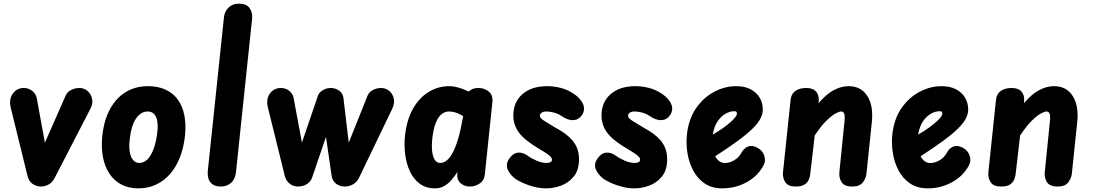

<svg xmlns="http://www.w3.org/2000/svg" viewBox="-20 -1024 6010 1054"><path d="M131 -58.5 39 -433Q28 -479 50.2 -510Q72.5 -541 110.5 -541Q137 -541 157.2 -524.8Q177.5 -508.5 182 -484L226.5 -240.5L340.5 -499.5Q349.5 -520 371 -530.5Q392.5 -541 416 -541Q442 -541 461 -524.2Q480 -507.5 485.5 -481.2Q491 -455 476 -426.5L280.5 -48Q266.5 -20.5 245.2 -10.2Q224 0 205.5 0Q181 0 159.8 -13.8Q138.5 -27.5 131 -58.5Z M739 10Q687 10 647.2 -10.5Q607.5 -31 581.8 -69Q556 -107 545.5 -159.8Q535 -212.5 541.5 -277Q550.5 -363.5 583.8 -424.8Q617 -486 670.2 -518.5Q723.5 -551 792.5 -551Q846.5 -551 887.5 -532.5Q928.5 -514 954.8 -479Q981 -444 991.5 -393.5Q1002 -343 995.5 -278.5Q988.5 -213.5 967.8 -160.5Q947 -107.5 913.8 -69.2Q880.5 -31 836.5 -10.5Q792.5 10 739 10ZM692.5 -262.5Q688.5 -234 690 -209.8Q691.5 -185.5 698.2 -167.5Q705 -149.5 716.8 -139.5Q728.5 -129.5 744.5 -129.5Q770.5 -129.5 790.5 -150.2Q810.5 -171 823.8 -208Q837 -245 843 -292.5Q847 -321.5 845.2 -343.8Q843.5 -366 836.8 -381.2Q830 -396.5 818.5 -404.2Q807 -412 791 -412Q753 -412 726.8 -373.5Q700.5 -335 692.5 -262.5Z M1192.5 0Q1153.5 0 1135 -23.2Q1116.5 -46.5 1121 -88.5L1209.5 -930Q1213 -961 1234.8 -982.5Q1256.5 -1004 1291.5 -1004Q1332.5 -1004 1350 -979.8Q1367.5 -955.5 1364 -922L1275.5 -79.5Q1271.5 -40.5 1248.5 -20.2Q1225.5 0 1192.5 0Z M1543 -60 1450.5 -434.5Q1439.5 -480.5 1461.8 -510.8Q1484 -541 1522 -541Q1548.5 -541 1568 -525.2Q1587.5 -509.5 1592 -485L1637.5 -241L1725 -498Q1732 -517.5 1752.8 -529.2Q1773.5 -541 1795 -541Q1821.5 -541 1842 -526.2Q1862.5 -511.5 1865.5 -485L1894.5 -241L1998 -499.5Q2006.5 -520 2028 -530.5Q2049.5 -541 2071 -541Q2098.5 -541 2117.5 -524.5Q2136.5 -508 2141.8 -482Q2147 -456 2133 -426.5L1951 -48Q1940 -25 1918.8 -12.5Q1897.5 0 1873 0Q1845.5 0 1825 -15.5Q1804.5 -31 1800.5 -58.5L1769.5 -272.5L1693.5 -49.5Q1685.5 -26 1664 -13Q1642.5 0 1614.5 0Q1590 0 1570 -15.8Q1550 -31.5 1543 -60Z M2368.5 10Q2318.5 10 2284.5 -15.2Q2250.5 -40.5 2230.8 -82.2Q2211 -124 2204.5 -175Q2198 -226 2203 -277Q2212.5 -365.5 2247 -426.8Q2281.5 -488 2333.5 -519.5Q2385.5 -551 2446.5 -551Q2461.5 -551 2478.8 -547.5Q2496 -544 2514.5 -537.5Q2533 -531 2552.5 -521.5L2560 -527.5Q2569.5 -535 2581.8 -538Q2594 -541 2607.5 -541Q2639 -541 2663 -521.5Q2687 -502 2683 -463L2641.5 -66.5Q2638 -33 2613 -16.5Q2588 0 2559.5 0Q2528.5 0 2507.5 -19.2Q2486.5 -38.5 2490.5 -75.5L2491 -80Q2477.5 -58.5 2460 -37.8Q2442.5 -17 2420 -3.5Q2397.5 10 2368.5 10ZM2353 -262.5Q2350 -233 2351 -208.5Q2352 -184 2357.8 -166.2Q2363.5 -148.5 2373.2 -139Q2383 -129.5 2397 -129.5Q2415 -129.5 2432.2 -143Q2449.5 -156.5 2465.5 -186.2Q2481.5 -216 2495.8 -264.8Q2510 -313.5 2522 -383.5L2522.5 -386.5Q2499 -401 2479.8 -406.5Q2460.5 -412 2445 -412Q2421 -412 2402.2 -395.8Q2383.5 -379.5 2371 -346.5Q2358.5 -313.5 2353 -262.5Z M2979 10Q2944 10 2910.8 1.2Q2877.5 -7.5 2851 -19.5Q2824.5 -31.5 2809.5 -42Q2779.5 -64.5 2767 -93.8Q2754.5 -123 2776 -154Q2797.5 -184.5 2825.2 -186.2Q2853 -188 2881.5 -166Q2894 -156.5 2923.5 -143Q2953 -129.5 2981.5 -129.5Q2993 -129.5 3001.5 -133.8Q3010 -138 3010 -147.5Q3010 -153 3006.5 -159Q3003 -165 2988.8 -175.8Q2974.5 -186.5 2941 -206Q2859.5 -254 2828.8 -296Q2798 -338 2798 -391Q2798 -463 2847.8 -507Q2897.5 -551 2985.5 -551Q3016.5 -551 3054 -542.5Q3091.5 -534 3129.5 -509.5Q3169.5 -482 3181.5 -450.8Q3193.5 -419.5 3174 -391Q3156.5 -366 3127 -364.5Q3097.5 -363 3062 -387.5Q3043.5 -400 3021 -406Q2998.5 -412 2979 -412Q2962 -412 2952.8 -405Q2943.5 -398 2943.5 -388Q2943.5 -375.5 2970.5 -358.8Q2997.5 -342 3029.5 -323Q3056.5 -308.5 3079.8 -292Q3103 -275.5 3120.8 -255.2Q3138.5 -235 3148.5 -209Q3158.5 -183 3158.5 -150Q3158.5 -91 3130.5 -56Q3102.5 -21 3061 -5.5Q3019.5 10 2979 10Z M3463 10Q3428 10 3394.8 1.2Q3361.5 -7.5 3335 -19.5Q3308.5 -31.5 3293.5 -42Q3263.5 -64.5 3251 -93.8Q3238.5 -123 3260 -154Q3281.5 -184.5 3309.2 -186.2Q3337 -188 3365.5 -166Q3378 -156.5 3407.5 -143Q3437 -129.5 3465.5 -129.5Q3477 -129.5 3485.5 -133.8Q3494 -138 3494 -147.5Q3494 -153 3490.5 -159Q3487 -165 3472.8 -175.8Q3458.5 -186.5 3425 -206Q3343.5 -254 3312.8 -296Q3282 -338 3282 -391Q3282 -463 3331.8 -507Q3381.5 -551 3469.5 -551Q3500.5 -551 3538 -542.5Q3575.5 -534 3613.5 -509.5Q3653.5 -482 3665.5 -450.8Q3677.5 -419.5 3658 -391Q3640.5 -366 3611 -364.5Q3581.5 -363 3546 -387.5Q3527.5 -400 3505 -406Q3482.5 -412 3463 -412Q3446 -412 3436.8 -405Q3427.5 -398 3427.5 -388Q3427.5 -375.5 3454.5 -358.8Q3481.5 -342 3513.5 -323Q3540.5 -308.5 3563.8 -292Q3587 -275.5 3604.8 -255.2Q3622.5 -235 3632.5 -209Q3642.5 -183 3642.5 -150Q3642.5 -91 3614.5 -56Q3586.5 -21 3545 -5.5Q3503.5 10 3463 10Z M3945 10Q3888.5 10 3849 -16.5Q3809.5 -43 3786 -86.8Q3762.5 -130.5 3754 -182.8Q3745.5 -235 3751 -286Q3760.5 -372 3801.8 -431Q3843 -490 3901.5 -520.5Q3960 -551 4020.5 -551Q4068 -551 4100.8 -533.8Q4133.5 -516.5 4150.5 -487.5Q4167.5 -458.5 4167.5 -422.5Q4167.5 -398 4154.5 -373Q4141.5 -348 4111.8 -318.5Q4082 -289 4031.5 -251.8Q3981 -214.5 3906 -166Q3912 -155.5 3919.5 -147.2Q3927 -139 3936.8 -134Q3946.5 -129 3958 -129Q3985.5 -129 4011 -144.5Q4036.5 -160 4050 -185Q4064 -211.5 4087.5 -220Q4111 -228.5 4141.5 -211Q4166.5 -196.5 4175.8 -168.5Q4185 -140.5 4171 -115Q4139 -56.5 4078 -23.2Q4017 10 3945 10ZM3893 -285Q3925 -304 3949.5 -321.5Q3974 -339 3991 -354Q4008 -369 4016.8 -381Q4025.5 -393 4025.5 -400.5Q4025.5 -406 4022.8 -409.8Q4020 -413.5 4010 -413.5Q3987.5 -413.5 3963 -399.8Q3938.5 -386 3919.5 -358.2Q3900.5 -330.5 3893.5 -288Z M4347 0Q4306 0 4290.5 -24.2Q4275 -48.5 4278.5 -80.5L4320 -476Q4323.5 -509 4346.5 -525Q4369.5 -541 4406 -541Q4443 -541 4460.2 -520.8Q4477.5 -500.5 4474.5 -468L4473.5 -457.5Q4515 -506.5 4556.2 -528.8Q4597.5 -551 4638.5 -551Q4707 -551 4741.2 -497Q4775.5 -443 4766 -353.5L4736.5 -71.5Q4734 -46 4716.8 -23Q4699.5 0 4659.5 0Q4615 0 4599.8 -24.2Q4584.5 -48.5 4588 -80.5L4616.5 -363Q4619 -386.5 4614.5 -399.2Q4610 -412 4597 -412Q4587.5 -412 4566.8 -401Q4546 -390 4517 -361.8Q4488 -333.5 4452.5 -280.5L4428 -69Q4426.5 -53.5 4419.8 -37.5Q4413 -21.5 4396.2 -10.8Q4379.5 0 4347 0Z M5072.5 10Q5016 10 4976.5 -16.5Q4937 -43 4913.5 -86.8Q4890 -130.5 4881.5 -182.8Q4873 -235 4878.5 -286Q4888 -372 4929.2 -431Q4970.5 -490 5029 -520.5Q5087.5 -551 5148 -551Q5195.5 -551 5228.2 -533.8Q5261 -516.5 5278 -487.5Q5295 -458.5 5295 -422.5Q5295 -398 5282 -373Q5269 -348 5239.2 -318.5Q5209.5 -289 5159 -251.8Q5108.5 -214.5 5033.5 -166Q5039.5 -155.5 5047 -147.2Q5054.5 -139 5064.2 -134Q5074 -129 5085.5 -129Q5113 -129 5138.5 -144.5Q5164 -160 5177.5 -185Q5191.5 -211.5 5215 -220Q5238.5 -228.5 5269 -211Q5294 -196.5 5303.2 -168.5Q5312.5 -140.5 5298.5 -115Q5266.5 -56.5 5205.5 -23.2Q5144.5 10 5072.5 10ZM5020.5 -285Q5052.5 -304 5077 -321.5Q5101.5 -339 5118.5 -354Q5135.5 -369 5144.2 -381Q5153 -393 5153 -400.5Q5153 -406 5150.2 -409.8Q5147.5 -413.5 5137.5 -413.5Q5115 -413.5 5090.5 -399.8Q5066 -386 5047 -358.2Q5028 -330.5 5021 -288Z M5474.5 0Q5433.5 0 5418 -24.2Q5402.5 -48.5 5406 -80.5L5447.5 -476Q5451 -509 5474 -525Q5497 -541 5533.5 -541Q5570.5 -541 5587.8 -520.8Q5605 -500.5 5602 -468L5601 -457.5Q5642.5 -506.5 5683.8 -528.8Q5725 -551 5766 -551Q5834.5 -551 5868.8 -497Q5903 -443 5893.5 -353.5L5864 -71.5Q5861.5 -46 5844.2 -23Q5827 0 5787 0Q5742.5 0 5727.2 -24.2Q5712 -48.5 5715.5 -80.5L5744 -363Q5746.5 -386.5 5742 -399.2Q5737.5 -412 5724.5 -412Q5715 -412 5694.2 -401Q5673.5 -390 5644.5 -361.8Q5615.5 -333.5 5580 -280.5L5555.5 -69Q5554 -53.5 5547.2 -37.5Q5540.5 -21.5 5523.8 -10.8Q5507 0 5474.5 0Z"/></svg>

Font: Edu SA Hand
Style: Regular
Weight: 400
Designer: Tina and Corey Anderson, Eben Sorkin, Mirko Velimirovic
Foundry: Google for Education
Version: Version 2.000